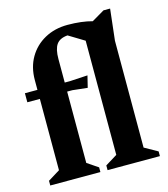

<svg xmlns="http://www.w3.org/2000/svg" viewBox="-109 -817 791 903"><g transform="rotate(-15 286.0 -365.5)"><path d="M23.9 0V-22.9L82 -58.7V-406H21V-450H82V-497.6Q82 -560.1 109.6 -607.4Q137.1 -654.8 185.9 -681.7Q234.8 -708.7 297.4 -708.7Q331.5 -708.7 362.3 -705Q393.1 -701.2 417 -694.5L478.9 -730.9H511.1L493.9 -578.9V-58.7L557.7 -22.9V0H302.9V-22.9L361 -58.7V-614.6L284.8 -660.9Q246.5 -657.8 230.7 -635.1Q214.9 -612.5 214.9 -564.7V-450H240.1L326.9 -455L312.9 -398L240.1 -406H214.9V-58.7L268 -22.9V0Z"/></g></svg>

Font: Ancizar Serif Light
Style: Regular
Weight: 300
Designer: Cesar Puertas, Viviana Monsalve, Julian Moncada, Julian Prieto, Jose Castro, Felipe Aragon, Mariel Hernandez, Sara Alarc
Version: Version 8.100